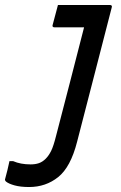

<svg xmlns="http://www.w3.org/2000/svg" viewBox="-118 -552 488 772"><path d="M323 -532Q335 -532 331 -521Q297 -389 263 -257Q229 -125 192 18Q166 120 116 160Q66 200 -1 200Q-35 200 -59 193.5Q-83 187 -94 178Q-100 172 -97 166Q-92 148 -88 131.5Q-84 115 -80 96H-65Q-35 109 5 109Q24 109 38.5 104Q53 99 66 86Q78 74 87.5 55Q97 36 107 -4Q134 -109 163 -220Q192 -331 220 -442H102Q90 -442 94 -453Q99 -472 104.5 -492.5Q110 -513 115 -532Z"/></svg>

Font: Recursive Sn Lnr St
Style: Italic
Weight: 400
Italic angle: -15°
Version: Version 1.079;hotconv 1.0.112;makeotfexe 2.5.65598; ttfautoh